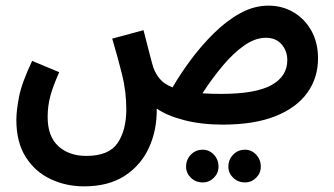

<svg xmlns="http://www.w3.org/2000/svg" viewBox="-20 -429 1184 681"><path d="M278 232Q214 232 159 206Q104 180 71 127.5Q38 75 38 -4Q38 -36 47.5 -85.5Q57 -135 94 -213L190 -173Q167 -121 158 -86.5Q149 -52 149 -14Q149 55 187 89.5Q225 124 286 124Q366 124 397 78.5Q428 33 428 -41Q428 -104 413 -164.5Q398 -225 378 -292L489 -322Q504 -264 511.5 -234.5Q519 -205 524 -189Q532 -167 547 -149Q562 -131 592 -119Q619 -166 656.5 -216.5Q694 -267 738.5 -311Q783 -355 832 -382Q881 -409 932 -409Q982 -409 1022 -385Q1062 -361 1085 -319Q1108 -277 1108 -222Q1108 -153 1070 -100Q1032 -47 957 -17Q882 13 770 13Q694 13 632.5 -3Q571 -19 536 -44Q537 32 508.5 94.5Q480 157 422.5 194.5Q365 232 278 232ZM923 -295Q886 -295 847.5 -268.5Q809 -242 771 -197Q733 -152 698 -98Q728 -96 765 -96Q886 -96 942.5 -127Q999 -158 999 -216Q999 -248 979 -271.5Q959 -295 923 -295ZM849 218Q824 218 807 201.5Q790 185 790 162Q790 137 807 119.5Q824 102 849 102Q872 102 888.5 119.5Q905 137 905 162Q905 185 888.5 201.5Q872 218 849 218ZM699 218Q674 218 657 201.5Q640 185 640 162Q640 137 657 119.5Q674 102 699 102Q722 102 738.5 119.5Q755 137 755 162Q755 185 738.5 201.5Q722 218 699 218Z"/></svg>

Font: Noto Sans Arabic ExtCond SemBd
Style: Regular
Weight: 600
Width: 2
Designer: Monotype Design Team, Nadine Chahine, Nizar Qandah and Khaled Hosny
Foundry: Monotype Imaging Inc.
Version: Version 2.012; ttfautohint (v1.8.4.7-5d5b)